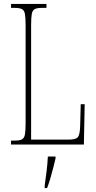

<svg xmlns="http://www.w3.org/2000/svg" viewBox="-20 -734 488 975"><path d="M36 0V-20H54Q79 -20 91 -26Q103 -32 106.5 -51Q110 -70 110 -108V-606Q110 -645 106.5 -663.5Q103 -682 91 -688Q79 -694 54 -694H36V-714H216V-694H194Q169 -694 157 -688Q145 -682 141.5 -663.5Q138 -645 138 -606V-25H328Q367 -25 376.5 -39Q386 -53 387 -94L390 -205H410L406 0ZM207 208Q212 171 216.5 136Q221 101 223 61H262V71Q257 92 250 119.5Q243 147 235 174Q227 201 219 221H207Z"/></svg>

Font: Noto Serif Tamil ExtraCondensed Thin
Style: Italic
Weight: 100
Width: 2
Italic angle: -12°
Designer: Indian Type Foundry, Tom Grace, and the Monotype Design Team
Foundry: Monotype Imaging Inc.
Version: Version 2.003; ttfautohint (v1.8.4.7-5d5b)